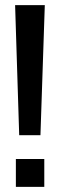

<svg xmlns="http://www.w3.org/2000/svg" viewBox="-20 -730 234 750"><path d="M55 -202 39 -710H155L138 -202ZM42 0V-109H153V0Z"/></svg>

Font: Special Gothic Condensed One
Style: Regular
Weight: 400
Designer: Alistair McCready
Foundry: Monolith
Version: Version 1.010; ttfautohint (v1.8.4.7-5d5b)